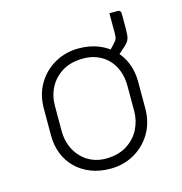

<svg xmlns="http://www.w3.org/2000/svg" viewBox="-100 -741 799 842"><g transform="rotate(-15 300.0 -320.0)"><path d="M300 -536Q349 -536 388.5 -520.5Q428 -505 456.5 -477Q485 -449 500 -411Q515 -373 515 -328V-207Q515 -143 486 -94Q457 -45 408 -17.5Q359 10 300 10Q251 10 211.5 -5.5Q172 -21 143.5 -49Q115 -77 100 -115Q85 -153 85 -198V-319Q85 -384 114 -432.5Q143 -481 192 -508.5Q241 -536 300 -536ZM309 -488Q252 -488 213.5 -464.5Q175 -441 155 -403Q135 -365 135 -319V-205Q135 -168 147.5 -136.5Q160 -105 182 -83Q202 -62 230 -50Q258 -38 291 -38Q348 -38 387 -62.5Q426 -87 445.5 -125.5Q465 -164 465 -207V-321Q465 -360 453 -391.5Q441 -423 419 -445Q399 -465 371 -476.5Q343 -488 309 -488ZM471 -650Q479 -650 485.5 -650Q492 -650 497 -650Q502 -650 507 -650Q516 -650 519.5 -646Q523 -642 523 -634Q523 -628 523 -607Q523 -586 523 -564Q523 -535 518.5 -521Q514 -507 495 -490Q486 -482 476 -473Q466 -464 455.5 -455Q445 -446 434 -436Q434 -443 434 -449.5Q434 -456 434 -462.5Q434 -469 434 -477Q434 -485 434 -494Q439 -499 444.5 -504.5Q450 -510 458 -520Q466 -528 468.5 -535.5Q471 -543 471 -560Q471 -576 471 -602.5Q471 -629 471 -650Z"/></g></svg>

Font: Recursive Sans Linear Light
Style: Regular
Weight: 300
Version: Version 1.085